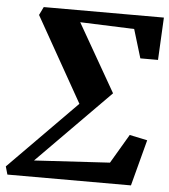

<svg xmlns="http://www.w3.org/2000/svg" viewBox="-61 -791 740 839"><g transform="rotate(5 309.0 -371.5)"><path d="M79.5 -707 97 -743H624L614.5 -556.5H537L499 -682L261.5 -691L431.5 -394L113 -71.5L444.5 -91L520 -219L598 -202.5L544.5 0H2.5L-7.5 -35L289 -335.5Z"/></g></svg>

Font: Merriweather 60pt ExtraBold
Style: Italic
Weight: 800
Italic angle: -7.8°
Version: Version 2.101